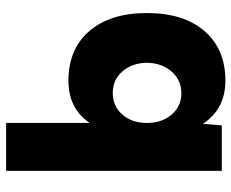

<svg xmlns="http://www.w3.org/2000/svg" viewBox="-86 -674 772 641"><g transform="rotate(-90 300.5 -354.0)"><path d="M50 -720H210V-441Q258 -512 351 -512Q457 -512 517 -442Q577 -372 577 -250Q577 -128 517 -58Q457 12 351 12Q257 12 207 -63L202 0H50ZM309 -135Q353 -135 381.5 -167.5Q410 -200 411 -250Q410 -300 382 -332Q354 -364 310 -364Q266 -364 238 -332Q210 -300 210 -250Q210 -200 238 -167.5Q266 -135 309 -135Z"/></g></svg>

Font: Oak Sans ExtraBold
Style: Regular
Weight: 800
Designer: Erik Kennedy, Walven
Foundry: Erik Kennedy, Walven
Version: Version 1.000